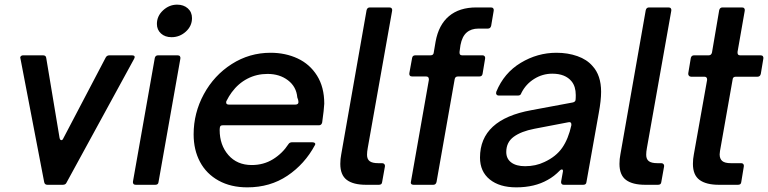

<svg xmlns="http://www.w3.org/2000/svg" viewBox="-20 -795 3304 826"><path d="M266 -9Q262 0 250 0H184Q172 0 170 -12L68 -543L67 -547Q67 -551 70.5 -554Q74 -557 79 -557H165Q178 -557 179 -545L236 -203Q238 -192 244 -192Q249 -192 252 -199L435 -548Q440 -557 451 -557H548Q556 -557 558.5 -553Q561 -549 557 -542Z M662 -12Q661 0 648 0H564Q557 0 554 -4Q551 -8 552 -14L646 -546Q649 -557 660 -557H744Q751 -557 754 -553Q757 -549 756 -543ZM655 -692Q655 -726 681.5 -750.5Q708 -775 742 -775Q770 -775 788 -759Q806 -743 806 -717Q806 -683 779.5 -659Q753 -635 718 -635Q690 -635 672.5 -651Q655 -667 655 -692Z M813 -217Q813 -309 857 -390Q901 -471 977 -519.5Q1053 -568 1144 -568Q1208 -568 1260.5 -543.5Q1313 -519 1344 -469.5Q1375 -420 1375 -349Q1374 -325 1366 -268Q1363 -256 1352 -256H939Q930 -256 927.5 -251.5Q925 -247 925 -236Q925 -171 962.5 -128Q1000 -85 1063 -85Q1114 -85 1154.5 -110Q1195 -135 1221 -175Q1226 -183 1237 -183H1323Q1331 -183 1334.5 -179.5Q1338 -176 1335 -171Q1291 -89 1216.5 -39Q1142 11 1044 11Q973 11 920.5 -18Q868 -47 840.5 -98.5Q813 -150 813 -217ZM1250 -345Q1264 -345 1264 -356Q1264 -364 1259 -376Q1255 -422 1219 -449.5Q1183 -477 1131 -477Q1084 -477 1044.5 -456.5Q1005 -436 977 -398Q965 -382 954 -360Q953 -358 953 -354Q953 -345 965 -345Z M1624 -12Q1623 0 1610 0H1555Q1500 0 1472 -21Q1444 -42 1444 -90Q1444 -111 1448 -131L1557 -751Q1560 -763 1571 -763H1655Q1662 -763 1665 -759Q1668 -755 1667 -749L1562 -158Q1559 -142 1559 -129Q1559 -110 1570.5 -101.5Q1582 -93 1607 -93H1624Q1630 -93 1633.5 -89Q1637 -85 1636 -79Z M1858 -12Q1855 0 1844 0H1759Q1752 0 1749 -4Q1746 -8 1748 -14L1825 -451V-454Q1825 -466 1813 -466H1753Q1746 -466 1743 -470Q1740 -474 1741 -480L1753 -546Q1755 -557 1767 -557H1832Q1845 -557 1846 -569L1854 -616Q1867 -688 1911.5 -725.5Q1956 -763 2029 -763H2092Q2099 -763 2102 -759Q2105 -755 2104 -749L2093 -684Q2090 -672 2079 -672H2038Q2007 -672 1987.5 -655Q1968 -638 1961 -601L1957 -572V-568Q1957 -557 1968 -557H2056Q2062 -557 2065 -553Q2068 -549 2067 -543L2056 -477Q2054 -466 2042 -466H1950Q1938 -466 1936 -454Z M2045 -117Q2045 -281 2266 -321L2443 -354Q2454 -356 2456 -364Q2457 -372 2457 -386Q2457 -423 2439 -445Q2412 -478 2356 -478Q2314 -478 2278 -455.5Q2242 -433 2223 -395Q2220 -384 2209 -384H2126Q2119 -384 2116 -388.5Q2113 -393 2115 -400Q2148 -481 2220 -524.5Q2292 -568 2374 -568Q2423 -568 2464 -553.5Q2505 -539 2529 -511Q2566 -471 2566 -400Q2566 -363 2556 -309L2503 -12Q2502 0 2489 0H2405Q2399 0 2396 -4Q2393 -8 2394 -14L2401 -53L2402 -59Q2402 -66 2397 -66Q2393 -66 2389 -62Q2364 -36 2336 -21Q2280 11 2201 11Q2129 11 2087 -23Q2045 -57 2045 -117ZM2322 -98Q2372 -121 2398.5 -159Q2425 -197 2438 -256V-260Q2438 -272 2425 -269L2279 -241Q2222 -230 2190 -206.5Q2158 -183 2158 -141Q2158 -112 2179.5 -96Q2201 -80 2239 -80Q2285 -80 2322 -98Z M2825 -12Q2824 0 2811 0H2756Q2701 0 2673 -21Q2645 -42 2645 -90Q2645 -111 2649 -131L2758 -751Q2761 -763 2772 -763H2856Q2863 -763 2866 -759Q2869 -755 2868 -749L2763 -158Q2760 -142 2760 -129Q2760 -110 2771.5 -101.5Q2783 -93 2808 -93H2825Q2831 -93 2834.5 -89Q2838 -85 2837 -79Z M3169 -12Q3168 0 3155 0H3073Q3018 0 2989.5 -21Q2961 -42 2961 -90Q2961 -111 2965 -131L3022 -451V-453Q3022 -465 3010 -465H2953Q2947 -465 2943.5 -469.5Q2940 -474 2941 -480L2952 -546Q2955 -557 2966 -557H3029Q3040 -557 3043 -569L3074 -751Q3077 -763 3088 -763H3172Q3179 -763 3182 -759Q3185 -755 3184 -749L3153 -572V-568Q3153 -557 3164 -557H3252Q3259 -557 3262 -553Q3265 -549 3264 -543L3253 -477Q3250 -465 3239 -465H3146Q3133 -465 3132 -454L3082 -171Q3076 -140 3076 -131Q3076 -112 3087 -102.5Q3098 -93 3124 -93H3169Q3175 -93 3178 -89Q3181 -85 3180 -79Z"/></svg>

Font: Open Sauce Two Medium Italic
Style: Regular
Weight: 500
Italic angle: -10°
Designer: Alfredo Marco Pradil
Foundry: Creative Sauce Fz LLC
Version: Version 1.477